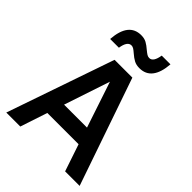

<svg xmlns="http://www.w3.org/2000/svg" viewBox="-277 -1150 1290 1290"><g transform="rotate(45 368.0 -504.5)"><path d="M284 -765H453L717 0H579L514 -193H217L153 0H20ZM475 -312 366 -639 257 -312ZM294 -1009Q324 -1009 345 -997.5Q366 -986 390 -965Q407 -951 417.5 -944.5Q428 -938 440 -938Q477 -938 488 -1009H571Q565 -927 532.5 -885Q500 -843 441 -843Q411 -843 389.5 -854.5Q368 -866 344 -887Q328 -901 317.5 -907.5Q307 -914 296 -914Q258 -914 247 -843H164Q176 -1009 294 -1009Z"/></g></svg>

Font: Application Semibold
Style: Regular
Weight: 600
Designer: Wei Huang
Foundry: Wei Huang
Version: Version 0.012